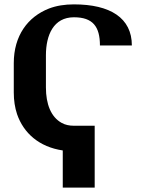

<svg xmlns="http://www.w3.org/2000/svg" viewBox="-20 -741 661 878"><path d="M43 -318C43 -282 48 -249 58 -219C88 -132 159 -69 267 -53V117H413V-166H318C297 -166 278 -170 262 -179C213 -206 190 -265 190 -341V-488C190 -581 225 -662 318 -662C404 -662 437 -620 437 -533H583C583 -659 484 -721 318 -721C276 -721 238 -715 204 -702C107 -664 43 -578 43 -452Z"/></svg>

Font: Aerodynamic
Style: Regular
Weight: 500
Designer: Google
Version: Version 2.000980; 2014